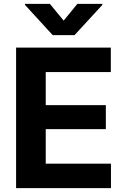

<svg xmlns="http://www.w3.org/2000/svg" viewBox="-20 -974 652 994"><path d="M63.3 0V-727.5H553.7V-600.8H216.8V-429.7H527.9V-305.3H216.8V-126.8H554.5V0ZM238.3 -953.9 309.6 -867.2 380.5 -953.9H509.8V-948.6L365.8 -792H252.9L109.4 -948.6V-953.9Z"/></svg>

Font: GitLab Sans
Style: Regular
Weight: 400
Designer: Rasmus Andersson
Foundry: Modifications by GitLab B.V., manufactured by rsms
Version: Version 4.000;git-c8fb6b7